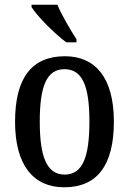

<svg xmlns="http://www.w3.org/2000/svg" viewBox="-20 -786 549 816"><path d="M262 -606H305V-619C281 -657 242 -721 224 -766H114V-756C135 -721 212 -642 262 -606ZM253 10C391 10 464 -81 464 -269C464 -456 385 -547 256 -547C116 -547 44 -456 44 -269C44 -81 124 10 253 10ZM255 -44C178 -44 149 -121 149 -269C149 -417 177 -492 254 -492C332 -492 360 -417 360 -269C360 -121 332 -44 255 -44Z"/></svg>

Font: Noto Serif Sinhala Condensed Medium
Style: Regular
Weight: 500
Width: 3
Designer: Jelle Bosma - Monotype Design Team
Foundry: Monotype Imaging Inc.
Version: Version 2.007